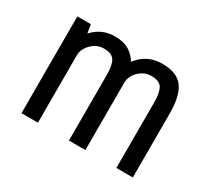

<svg xmlns="http://www.w3.org/2000/svg" viewBox="-105 -683 940 859"><g transform="rotate(30 365.0 -253.5)"><path d="M164.6 -350.1V0H79.6V-500H149.4L156.7 -456.1Q203.1 -506.8 269.5 -506.8Q316.4 -506.8 344.5 -489.5Q372.6 -472.2 388.7 -443.8Q436.5 -506.8 514.6 -506.8Q591.8 -506.8 623.3 -464.4Q654.8 -421.9 654.8 -330.1V0H569.8V-339.8Q569.8 -388.2 556.2 -411.6Q542.5 -435.1 499.5 -435.1Q474.6 -435.1 454.1 -421.9Q433.6 -408.7 421.6 -389.2Q409.7 -369.6 409.7 -350.1V0H324.7V-339.8Q324.7 -388.2 311 -411.6Q297.4 -435.1 254.4 -435.1Q229.5 -435.1 209.2 -421.9Q189 -408.7 176.8 -389.2Q164.6 -369.6 164.6 -350.1Z"/></g></svg>

Font: Moulpali
Style: Regular
Weight: 400
Designer: Danh Hong
Version: Version 8.002; ttfautohint (v1.8.3)